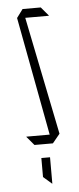

<svg xmlns="http://www.w3.org/2000/svg" viewBox="-50 -530 289 705"><g transform="rotate(-5 95.0 -177.0)"><path d="M61 0 34 -32V-33H120L38 -470L61 -501H128L155 -469V-468H68L156 -34V-33L129 0ZM113 147 82 120V50H114V147Z"/></g></svg>

Font: Foldit Thin ExtraLight
Style: Regular
Weight: 250
Version: Version 1.003